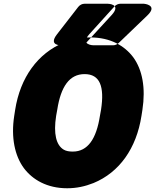

<svg xmlns="http://www.w3.org/2000/svg" viewBox="-20 -958 830 1026"><path d="M736 -339 741 -371C759 -488 741 -585 692 -652C646 -713 571 -758 462 -758C412 -758 365 -748 320 -730C182 -673 88 -544 61 -371L56 -339C38 -223 59 -125 108 -59C154 2 231 48 339 48C389 48 435 38 480 20C618 -37 709 -165 736 -339ZM369 -148C349 -148 333 -151 321 -158C280 -182 265 -243 280 -339L286 -372C305 -495 351 -562 432 -562C514 -562 539 -496 520 -372L514 -339C495 -216 449 -148 369 -148ZM623 -938H749C749 -938 826 -932 768 -876L615 -729C607 -721 595 -716 585 -716H479C479 -716 405 -717 458 -776L591 -923C600 -933 613 -938 623 -938ZM432 -938C419 -938 407 -932 398 -921L284 -774C237 -713 307 -716 307 -716H410C420 -716 433 -721 442 -731L577 -878C631 -937 556 -938 556 -938Z"/></svg>

Font: Asimov Print
Style: EIt
Weight: 500
Designer: Google
Version: Version 2.000980; 2014